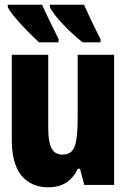

<svg xmlns="http://www.w3.org/2000/svg" viewBox="-20 -786 540 816"><path d="M185 10Q113 10 71.5 -39.5Q30 -89 30 -193V-553H185V-240Q185 -185 198.5 -157Q212 -129 246 -129Q284 -129 297 -163Q310 -197 310 -280V-553H465V0H338L320 -69H311Q292 -30 261.5 -10Q231 10 185 10ZM331 -606Q301 -630 272.5 -657.5Q244 -685 222.5 -711Q201 -737 192 -756V-766H337Q345 -748 362 -711.5Q379 -675 407 -620V-606ZM146 -606Q125 -625 96.5 -654Q68 -683 44.5 -711Q21 -739 13 -756V-766H159Q167 -747 184.5 -710.5Q202 -674 229 -620V-606Z"/></svg>

Font: Noto Sans Mono ExtraCondensed Black
Style: Regular
Weight: 900
Width: 2
Designer: Monotype Design Team
Foundry: Monotype Imaging Inc.
Version: Version 2.014